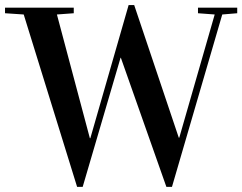

<svg xmlns="http://www.w3.org/2000/svg" viewBox="-33 -727 956 757"><path d="M496.1 -707 671.9 -184.1H673.8L813.5 -669.9L747.6 -674.8V-696.8H902.3V-674.8L843.3 -669.9L645 9.8H623L443.4 -499.5H442.4L293 9.8H271L60.5 -669.9L-13.2 -674.8V-696.8H257.8V-674.8L191.4 -669.9L321.3 -182.1H323.2L474.1 -707Z"/></svg>

Font: VidalokaRegular
Style: Regular
Weight: 400
Designer: Cyreal (www.cyreal.org)
Foundry: Cyreal (www.cyreal.org)
Version: Version 1.000